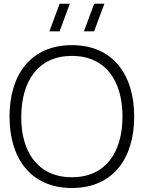

<svg xmlns="http://www.w3.org/2000/svg" viewBox="-20 -972 754 1008"><path d="M474 -807.5 528 -952.5H474.5L420.5 -807.5ZM293 -807.5 346.5 -952.5H293L239.5 -807.5ZM357.5 15C572.5 15 684.5 -139.5 684.5 -360C684.5 -580.5 572.5 -735 357.5 -735C142 -735 30 -580.5 30 -360C30 -139.5 142 15 357.5 15ZM357.5 -41.5C180.5 -41.5 90 -172.5 91.5 -360C93 -547.5 180.5 -678.5 357.5 -678.5C534.5 -678.5 623 -547.5 623 -360C623 -172.5 534.5 -41.5 357.5 -41.5Z"/></svg>

Font: Vela Sans Light
Style: Regular
Weight: 300
Designer: Principal design: Mikhail Sharanda - project Manrope.
Design modification: Ravid Balaliev
Foundry: Mikhail Sharanda
Version: Version 1.001